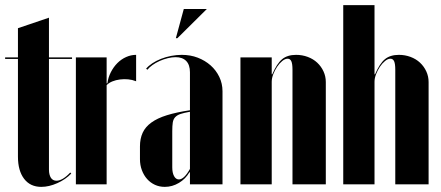

<svg xmlns="http://www.w3.org/2000/svg" viewBox="-20 -719 1722 749"><path d="M141 10Q171 10 203.5 -4.5Q236 -19 258 -42L254 -46Q239 -30 225.5 -22Q212 -14 200 -14Q193 -14 187.5 -17Q182 -20 178.5 -25.5Q175 -31 173 -39Q171 -47 171 -57V-489H261V-495H171V-650L50 -609V-495H0V-489H50V-108Q50 -53 74 -21.5Q98 10 141 10Z M396 -495V-424V-394H399Q402 -417 412.5 -437.5Q423 -458 438 -473Q453 -488 472 -496.5Q491 -505 511 -505V-402Q496 -408 480 -409.5Q464 -411 448 -409Q432 -407 418.5 -401.5Q405 -396 396 -387V0H276V-495Z M526 -98Q526 -75 533.5 -55Q541 -35 554 -20.5Q567 -6 584.5 2Q602 10 623 10Q652 10 678 -5.5Q704 -21 719 -47H721V-27V0H848V-363Q848 -393 835.5 -419Q823 -445 801.5 -464Q780 -483 751.5 -494Q723 -505 689 -505Q669 -505 648 -501Q627 -497 608 -489.5Q589 -482 574 -472Q559 -462 550 -451L555 -447Q562 -456 574.5 -465Q587 -474 602.5 -481Q618 -488 634.5 -492Q651 -496 665 -496Q692 -496 706.5 -481Q721 -466 721 -437V-289Q668 -281 631 -269.5Q594 -258 570.5 -241Q547 -224 536.5 -201Q526 -178 526 -148ZM678 -19Q666 -19 659 -32Q652 -45 652 -66V-207Q652 -228 654 -241Q656 -254 663.5 -262Q671 -270 684.5 -274.5Q698 -279 721 -283V-60Q710 -40 699 -29.5Q688 -19 678 -19ZM672 -570 787 -684H697L666 -570Z M1042 -429H1040V-459V-495H918V0H1040V-400Q1040 -414 1046 -429.5Q1052 -445 1061 -458.5Q1070 -472 1081 -481Q1092 -490 1102 -490Q1112 -490 1116.5 -480Q1121 -470 1121 -447V0H1251V-399Q1251 -421 1242 -440.5Q1233 -460 1217.5 -474.5Q1202 -489 1180.5 -497Q1159 -505 1135 -505Q1101 -505 1080.5 -488Q1060 -471 1042 -429Z M1443 -429H1441V-459V-699H1319V0H1441V-400Q1441 -414 1447 -429.5Q1453 -445 1462 -458.5Q1471 -472 1482 -481Q1493 -490 1503 -490Q1513 -490 1517.5 -480Q1522 -470 1522 -447V0H1652V-399Q1652 -421 1643 -440.5Q1634 -460 1618.5 -474.5Q1603 -489 1581.5 -497Q1560 -505 1536 -505Q1502 -505 1481.5 -488Q1461 -471 1443 -429Z"/></svg>

Font: Moniqa Black
Style: Regular
Weight: 900
Designer: Rajesh Rajput
Foundry: Rajesh Rajput
Version: Version 1.000